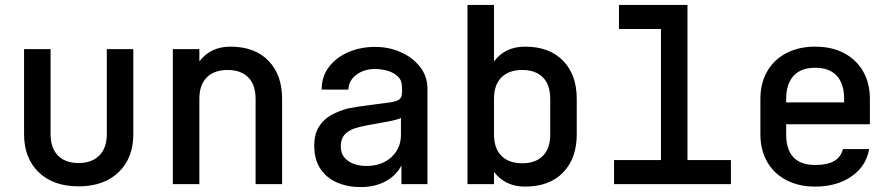

<svg xmlns="http://www.w3.org/2000/svg" viewBox="-20 -750 3640 782"><path d="M300 9Q197 9 137.5 -48.5Q78 -106 78 -204V-550H186V-204Q186 -147 216 -116.5Q246 -86 300 -86Q354 -86 384.5 -116.5Q415 -147 415 -204V-550H523V-204Q523 -106 463 -48.5Q403 9 300 9Z M684 0V-550H792V-500Q838 -560 918 -560Q1018 -560 1073.5 -502.5Q1129 -445 1129 -348V0H1021V-347Q1021 -405 991 -435Q961 -465 907 -465Q853 -465 822.5 -435Q792 -405 792 -347V0Z M1449 12Q1396 12 1353 -6.5Q1310 -25 1285 -62.5Q1260 -100 1260 -156Q1260 -204 1279 -234Q1298 -264 1328.5 -281Q1359 -298 1396 -308Q1436 -316 1474.5 -320.5Q1513 -325 1554 -331Q1577 -333 1597 -340Q1617 -347 1617 -371V-374H1618L1617 -398Q1617 -423 1600 -439Q1583 -455 1557.5 -462Q1532 -469 1507 -469Q1463 -469 1431.5 -445.5Q1400 -422 1399 -385H1290Q1290 -438 1319.5 -477Q1349 -516 1398.5 -537.5Q1448 -559 1508 -559Q1564 -559 1612.5 -537.5Q1661 -516 1691 -477.5Q1721 -439 1721 -388V0H1615V-76Q1593 -34 1549.5 -11Q1506 12 1449 12ZM1472 -74Q1535 -74 1574 -110Q1613 -146 1613 -200V-270Q1606 -265 1584 -260Q1562 -255 1533 -250Q1504 -245 1474.5 -239.5Q1445 -234 1424 -227Q1396 -217 1382 -200Q1368 -183 1368 -154Q1368 -125 1383.5 -107.5Q1399 -90 1422.5 -82Q1446 -74 1472 -74Z M1884 0V-730H1992V-500Q2038 -560 2118 -560Q2218 -560 2273.5 -502.5Q2329 -445 2329 -348V-202Q2329 -105 2273.5 -47.5Q2218 10 2118 10Q2038 10 1992 -50V0ZM2107 -465Q2053 -465 2022.5 -435Q1992 -405 1992 -347V-203Q1992 -145 2022.5 -115Q2053 -85 2107 -85Q2161 -85 2191 -115Q2221 -145 2221 -203V-347Q2221 -405 2191 -435Q2161 -465 2107 -465Z M2481 0V-98H2672V-632H2501V-730H2780V-98H2957V0Z M3300 10Q3233 10 3182.5 -16.5Q3132 -43 3104.5 -91Q3077 -139 3077 -203V-347Q3077 -411 3104.5 -459Q3132 -507 3182.5 -533.5Q3233 -560 3300 -560Q3368 -560 3418 -533.5Q3468 -507 3495.5 -459Q3523 -411 3523 -347V-244H3182V-203Q3182 -78 3301 -78Q3398 -78 3413 -143H3520Q3508 -73 3448 -31.5Q3388 10 3300 10ZM3182 -333H3418V-348Q3418 -409 3388 -441.5Q3358 -474 3300 -474Q3242 -474 3212 -441Q3182 -408 3182 -347Z"/></svg>

Font: Tiny SemiBold
Style: Regular
Weight: 600
Designer: Philipp Nurullin, Konstantin Bulenkov
Foundry: JetBrains
Version: Version 2.251; ttfautohint (v1.8.4.7-5d5b)